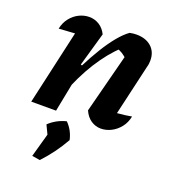

<svg xmlns="http://www.w3.org/2000/svg" viewBox="-139 -608 866 975"><g transform="rotate(20 293.5 -120.5)"><path d="M332 -57 417 -386 426 -363Q409 -380 394 -389.5Q379 -399 358 -405L385 -412Q327 -359 276 -278Q225 -197 184 -88L171 -139Q195 -201 223.5 -257.5Q252 -314 281.5 -362Q311 -410 340 -445Q369 -480 396 -499Q406 -501 414.5 -502Q423 -503 432 -503Q483 -503 513 -476Q543 -449 543 -403Q543 -395 542 -386Q541 -377 538 -367L475 -94Q501 -96 518 -98.5Q535 -101 553 -104Q546 -69 526 -44Q506 -19 479 -5.5Q452 8 424 8Q395 8 370.5 -8.5Q346 -25 332 -57ZM46 0 151 -466 169 -404Q145 -402 120 -400.5Q95 -399 50 -396Q57 -430 76.5 -454.5Q96 -479 122.5 -492Q149 -505 177 -505Q206 -505 230.5 -490Q255 -475 270 -445L218 -263L231 -259L180 0ZM145 257 183 121 296 117Q251 197 188 264ZM199 168 158 82Q197 45 250 32Q285 67 296 117Z"/></g></svg>

Font: Piazzolla Thin ExtraBold
Style: Italic
Weight: 800
Italic angle: -11.3°
Version: Version 2.005